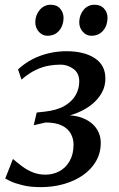

<svg xmlns="http://www.w3.org/2000/svg" viewBox="-20 -778 500 808"><path d="M152 9.5Q107 9.5 75 1.5Q43 -6.5 24.5 -15.2Q6 -24 2 -26.5L34.5 -109Q54 -92 74.8 -76.8Q95.5 -61.5 119.5 -52.2Q143.5 -43 171 -43Q203.5 -43 230.2 -57.5Q257 -72 273.2 -100.5Q289.5 -129 289.5 -169.5Q289.5 -195 277.5 -216.2Q265.5 -237.5 239.8 -250Q214 -262.5 172 -262.5L122 -251L134.5 -304.5L167 -308Q218.5 -313.5 250.8 -332Q283 -350.5 298.2 -377.5Q313.5 -404.5 313.5 -435Q313.5 -470.5 288.8 -488.2Q264 -506 235 -506Q210.5 -506 184.8 -501.5Q159 -497 130.8 -483.8Q102.5 -470.5 70.5 -443L56 -486Q84.5 -512.5 117.5 -529.2Q150.5 -546 186.5 -554.2Q222.5 -562.5 259.5 -562.5Q334 -562.5 378.8 -533.2Q423.5 -504 423.5 -447.5Q423.5 -415.5 409 -388.8Q394.5 -362 368.8 -340.5Q343 -319 308.2 -304.5Q273.5 -290 233.5 -283L230 -291Q284 -297 323 -283Q362 -269 383 -241Q404 -213 404 -177Q404 -134 384 -99.5Q364 -65 329.2 -40.8Q294.5 -16.5 248.8 -3.5Q203 9.5 152 9.5ZM179.5 -627.5Q158 -627.5 143 -644.8Q128 -662 128.5 -686Q129.5 -716 147.8 -737Q166 -758 193.5 -758Q219.5 -758 233.5 -741.2Q247.5 -724.5 247.5 -702Q247 -670.5 228.8 -649Q210.5 -627.5 179.5 -627.5ZM364.5 -627.5Q343 -627.5 328 -644.8Q313 -662 313.5 -686Q314.5 -716 332.2 -737Q350 -758 378 -758Q404 -758 418.5 -741.2Q433 -724.5 432.5 -702Q432 -670.5 413.8 -649Q395.5 -627.5 364.5 -627.5Z"/></svg>

Font: Merriweather 28pt
Style: Italic
Weight: 400
Italic angle: -7.8°
Version: Version 2.101